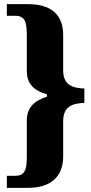

<svg xmlns="http://www.w3.org/2000/svg" viewBox="-20 -780 439 924"><path d="M13 124H116C228 124 284 66 284 -26V-196C284 -270 330 -282 386 -285V-354C330 -356 284 -370 284 -442V-613C284 -707 228 -760 116 -760H13V-704H54C102 -704 109 -670 109 -610V-440C109 -382 136 -346 206 -326V-315C138 -293 109 -257 109 -199V-28C109 32 102 66 54 66H13Z"/></svg>

Font: Noto Serif Khmer Condensed Black
Style: Regular
Weight: 900
Width: 3
Designer: Danh Hong and the Monotype Design Team
Foundry: Monotype Imaging Inc.
Version: Version 2.004